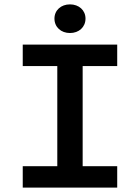

<svg xmlns="http://www.w3.org/2000/svg" viewBox="-20 -858 639 878"><path d="M84 0H516V-98H358V-556H516V-654H84V-556H242V-98H84ZM300 -707C341 -707 371 -734 371 -773C371 -811 341 -838 300 -838C259 -838 229 -811 229 -773C229 -734 259 -707 300 -707Z"/></svg>

Font: Source Code Pro Semibold
Style: Regular
Weight: 600
Monospace: yes
Designer: Paul D. Hunt
Foundry: Adobe Systems Incorporated
Version: Version 1.017;PS 1.000;hotconv 1.0.70;makeotf.lib2.5.5900